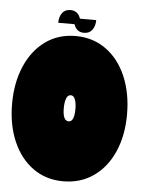

<svg xmlns="http://www.w3.org/2000/svg" viewBox="-50 -684 544 740"><g transform="rotate(5 222.5 -314.0)"><path d="M0 -265Q0 -346 27.5 -410Q55 -474 105 -510Q155 -546 222 -546Q289 -546 339.5 -509.5Q390 -473 417.5 -408.5Q445 -344 445 -262Q445 -181 417.5 -118Q390 -55 339.5 -19.5Q289 16 222 16Q155 16 105 -20Q55 -56 27.5 -119.5Q0 -183 0 -265ZM200 -265Q200 -216 223 -216Q245 -216 245 -266Q245 -288 239.5 -302.5Q234 -317 223 -317Q211 -317 205.5 -302.5Q200 -288 200 -265ZM295 -614Q295 -591 284 -576Q273 -561 252 -561Q223 -561 213 -591H150Q150 -614 161 -629Q172 -644 193 -644Q222 -644 232 -614Z"/></g></svg>

Font: FFF_tuoi-tre Text
Style: Regular
Weight: 700
Designer: bBox Type GmbH
Foundry: bBox Type GmbH
Version: Version 1.001